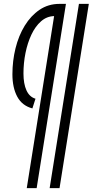

<svg xmlns="http://www.w3.org/2000/svg" viewBox="-20 -760 478 990"><path d="M236 210 387 -740H438L287 210ZM163 -251 147 -201Q94 -215 69 -261.5Q44 -308 44 -377Q44 -446 60 -511Q76 -576 107.5 -627.5Q139 -679 184 -709.5Q229 -740 287 -740H320L169 210H118L259 -677Q221 -676 191.5 -650Q162 -624 142 -581.5Q122 -539 111.5 -487Q101 -435 101 -381Q101 -328 116.5 -294Q132 -260 163 -251Z"/></svg>

Font: Georama ExtraCondensed
Style: Italic
Weight: 400
Width: 2
Italic angle: -9°
Designer: Jean-Baptiste Levee
Foundry: Production Type
Version: Version 1.000